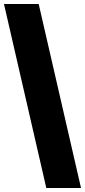

<svg xmlns="http://www.w3.org/2000/svg" viewBox="-20 -828 428 968"><path d="M213.5 120 0 -808H175L388.5 120Z"/></svg>

Font: Encode Sans SC SemiCondensed ExtraBold
Style: Regular
Weight: 800
Width: 4
Designer: Multiple Designers
Foundry: Impallari Type
Version: Version 3.002